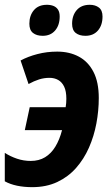

<svg xmlns="http://www.w3.org/2000/svg" viewBox="-20 -771 465 801"><path d="M114.3 9.8Q80.1 9.8 51 3.7Q22 -2.4 0 -14.6V-133.3Q23.4 -118.2 51 -108.9Q78.6 -99.6 108.4 -99.6Q142.6 -99.6 168 -115Q193.4 -130.4 210.9 -159.2Q228.5 -188 238.8 -228H83.5L104 -323.7H253.9Q255.4 -331.5 256.1 -341.1Q256.8 -350.6 256.8 -358.9Q256.8 -390.1 247.8 -409.2Q238.8 -428.2 222.9 -437.3Q207 -446.3 186.5 -446.3Q164.1 -446.3 143.1 -439.7Q122.1 -433.1 99.1 -420.4L65.9 -518.6Q96.7 -535.2 136 -545.4Q175.3 -555.7 218.8 -555.7Q269.5 -555.7 308.6 -534.9Q347.7 -514.2 369.9 -471.2Q392.1 -428.2 392.1 -362.3Q392.1 -309.1 382.1 -255.9Q372.1 -202.6 351.1 -155Q330.1 -107.4 297.4 -70.3Q264.6 -33.2 219 -11.7Q173.3 9.8 114.3 9.8ZM336.4 -621.6Q311 -621.6 295.9 -633.5Q280.8 -645.5 280.8 -671.9Q280.8 -706.5 300 -728.8Q319.3 -751 354.5 -751Q377.4 -751 392.6 -739.5Q407.7 -728 407.7 -702.1Q407.7 -666 388.7 -643.8Q369.6 -621.6 336.4 -621.6ZM158.2 -621.6Q132.8 -621.6 117.7 -633.5Q102.5 -645.5 102.5 -671.9Q102.5 -706.5 121.6 -728.8Q140.6 -751 175.8 -751Q191.4 -751 203.4 -746.1Q215.3 -741.2 222.2 -730.5Q229 -719.7 229 -702.1Q229 -666 210 -643.8Q190.9 -621.6 158.2 -621.6Z"/></svg>

Font: Open Sans SemiCondensed
Style: Bold Italic
Weight: 700
Width: 4
Italic angle: -12°
Designer: Monotype Design Team
Foundry: Monotype Imaging Inc.
Version: Version 3.003